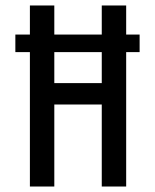

<svg xmlns="http://www.w3.org/2000/svg" viewBox="-20 -680 565 700"><path d="M36 -554H489V-490H36ZM351 0V-660H440V0ZM89 0V-660H178V0ZM141 -299V-377H389V-299Z"/></svg>

Font: Bricolage Grotesque 36pt Condensed
Style: Regular
Weight: 400
Width: 3
Designer: Mathieu Triay
Foundry: Atelier Triay
Version: Version 1.001;gftools[0.9.33.dev8+g029e19f]